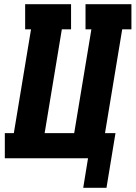

<svg xmlns="http://www.w3.org/2000/svg" viewBox="-20 -755 647 916"><path d="M488 141H377L400 0H3V-120H46L128 -615H100V-735H319V-615H275L193 -120H334L416 -615H388V-735H607V-615H563L481 -120H531Z"/></svg>

Font: Iosevka Etoile Heavy Oblique
Style: Regular
Weight: 900
Italic angle: -9°
Designer: Belleve Invis
Foundry: Belleve Invis
Version: Version 15.5.2; ttfautohint (v1.8.4)